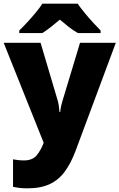

<svg xmlns="http://www.w3.org/2000/svg" viewBox="-21 -786 651 1046"><path d="M-1 -553H200L294 -236Q297 -226 299.5 -209Q302 -192 303 -176H307Q309 -196 312.5 -210.5Q316 -225 319 -235L415 -553H610L391 35Q366 102 332.5 148Q299 194 250 217Q201 240 128 240Q102 240 83 237.5Q64 235 50 232V82Q61 84 76.5 86Q92 88 109 88Q156 88 178.5 60.5Q201 33 215 -3L217 -8ZM402 -766Q418 -743 440.5 -715.5Q463 -688 486.5 -662.5Q510 -637 527 -620V-606H403Q377 -621 354 -639Q331 -657 305 -679Q279 -657 257.5 -640Q236 -623 210 -606H84V-620Q103 -638 126.5 -663.5Q150 -689 172.5 -716Q195 -743 210 -766Z"/></svg>

Font: Noto Sans Bengali UI Black
Style: Regular
Weight: 900
Designer: Jelle Bosma - Monotype Design Team
Foundry: Monotype Imaging Inc.
Version: Version 2.003; ttfautohint (v1.8.4.7-5d5b)